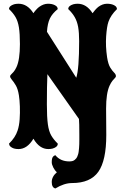

<svg xmlns="http://www.w3.org/2000/svg" viewBox="-20 -783 677 1040"><path d="M279.8 237.8Q260.3 232.9 260.3 203.1Q260.3 173.8 288.1 149.9Q277.3 141.1 268.8 124.5Q260.3 107.9 260.3 95.7Q260.3 83 262.2 76.2Q264.2 69.3 267.1 65.9Q271.5 60.1 279.8 57.6Q307.1 91.3 355.5 91.3Q376 91.3 385.3 82.5Q395 74.2 397.9 66.9Q400.9 59.6 402.8 53.7Q404.8 48.3 406.2 37.6Q407.7 26.9 408.2 19Q409.2 11.7 409.4 -2.4Q409.7 -16.6 409.7 -25.9V-52.2Q409.7 -91.8 409.2 -107.7Q408.7 -123.5 407.7 -138.7L236.8 -381.3Q233.9 -321.3 233.9 -217.3Q233.9 -147.9 239.3 -109.6Q244.6 -71.3 257.6 -49.1Q270.5 -26.9 293 -4.9Q293 13.2 265.6 21.5Q255.4 24.4 241.7 24.4Q193.8 24.4 161.1 -31.7Q127.4 24.4 80.6 24.4Q58.6 24.4 45.7 17.1Q32.7 9.8 30.8 2.4L28.8 -4.9Q63 -38.1 75.2 -75.7Q84 -101.6 86.4 -136.7Q88.9 -171.9 87.6 -206.8Q86.4 -241.7 82.5 -266.1Q77.1 -300.8 65.7 -320.3Q54.2 -339.8 44.4 -350.8Q34.7 -361.8 34.7 -370.1Q34.7 -374 40 -379.4Q45.4 -384.3 53.5 -393.6Q61.5 -402.8 69.3 -419.4Q87.9 -459.5 87.9 -543.9Q87.9 -600.6 82.5 -634.3Q77.1 -668 64.2 -690.2Q51.3 -712.4 28.8 -733.9Q28.8 -751 56.2 -759.8Q66.4 -762.7 80.6 -762.7Q128.4 -762.7 161.1 -711.4Q163.6 -716.3 173.1 -727.3Q182.6 -738.3 191.4 -745.1Q215.8 -762.7 239.7 -762.7Q261.2 -762.7 275.1 -755.9Q289.1 -749 291 -741.2L293 -733.9Q263.2 -710 250.2 -682.9Q237.3 -655.8 234.4 -610.8L393.1 -361.8Q408.7 -410.2 408.7 -560.5Q408.7 -606.4 403.3 -636.7Q397.9 -667 385 -689.7Q372.1 -712.4 349.6 -733.9Q349.6 -751.5 377 -759.8Q387.2 -762.7 400.9 -762.7Q448.7 -762.7 481.4 -711.4Q487.8 -719.7 494.4 -727.8Q501 -735.8 511.7 -745.1Q535.2 -762.7 559.6 -762.7Q581.5 -762.7 595.7 -755.9Q609.9 -749 611.8 -741.2L613.8 -733.9Q579.6 -700.7 567.4 -665Q558.6 -639.6 554.9 -585.9Q551.3 -532.2 560.1 -472.7Q565.9 -435.1 577.4 -416.7Q588.9 -398.4 598.4 -389.4Q607.9 -380.4 607.9 -370.1Q607.9 -365.7 602.5 -360.4Q597.2 -355.5 589.1 -345.5Q581.1 -335.4 573.2 -318.4Q554.7 -277.3 554.7 -195.3Q554.7 -163.6 555.2 -123.3Q555.7 -83 555.7 -51.8Q555.7 86.9 512.5 147.7Q469.2 208.5 370.6 208.5Q327.6 208.5 279.8 237.8Z"/></svg>

Font: Sancreek
Style: Regular
Weight: 400
Designer: Vernon Adams
Foundry: Vernon Adams
Version: Version 1.100; ttfautohint (v1.8.4.7-5d5b)